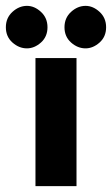

<svg xmlns="http://www.w3.org/2000/svg" viewBox="-49 -635 382 655"><path d="M72 -437H212V0H72ZM-29 -542Q-29 -574 -6.5 -594.5Q16 -615 43 -615Q68.5 -615 90.7 -594.5Q113 -574 113 -542Q113 -509.9 90.7 -489.9Q68.3 -470 42.8 -470Q16 -470 -6.5 -489.9Q-29 -509.9 -29 -542ZM171 -542Q171 -574 193.5 -594.5Q216 -615 243 -615Q268.5 -615 290.7 -594.5Q313 -574 313 -542Q313 -509.9 290.7 -489.9Q268.3 -470 242.8 -470Q216 -470 193.5 -489.9Q171 -509.9 171 -542Z"/></svg>

Font: Reem Kufi Fun
Style: Regular
Weight: 400
Designer: Khaled Hosny
Version: Version 1.005